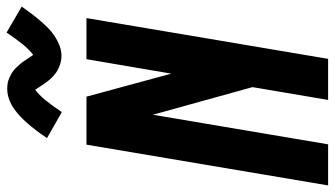

<svg xmlns="http://www.w3.org/2000/svg" viewBox="-237 -781 1018 584"><g transform="rotate(-90 272.0 -489.0)"><path d="M0 0 124 -735H270L340 -477L384 -735H509L385 0H260L299 -230L215 -533L125 0ZM223 -810 144 -855Q156 -873 167 -887.5Q178 -902 188.5 -914Q199 -926 209.5 -936Q220 -946 233.5 -955.5Q247 -965 262.5 -970.5Q278 -976 294 -976Q303 -976 311.5 -974.5Q320 -973 328.5 -969Q337 -965 343.5 -961Q350 -957 357 -950Q364 -943 369.5 -936.5Q375 -930 379 -923.5Q383 -917 388.5 -909.5Q394 -902 397 -897Q413 -909 428.5 -928Q444 -947 465 -978L544 -932Q532 -915 521 -900.5Q510 -886 499.5 -874Q489 -862 478.5 -851.5Q468 -841 454.5 -832Q441 -823 425.5 -817Q410 -811 394 -811Q385 -811 376.5 -813Q368 -815 359.5 -818.5Q351 -822 344.5 -826.5Q338 -831 331 -837.5Q324 -844 318.5 -851Q313 -858 309 -864Q305 -870 299.5 -878Q294 -886 291 -891Q275 -879 259.5 -860Q244 -841 223 -810Z"/></g></svg>

Font: iosevka_custom_sans_ss08 XBd
Style: Italic
Weight: 800
Italic angle: -10°
Designer: Belleve Invis
Foundry: Belleve Invis
Version: Version 10.3.0; ttfautohint (v1.8.3)